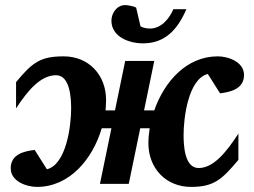

<svg xmlns="http://www.w3.org/2000/svg" viewBox="-20 -721 998 753"><path d="M937 -427C937 -479 874 -500 834 -500C711 -500 624 -400 585 -288H545L585 -482H471L431 -288H394C395 -302 396 -315 396 -329C396 -427 328 -500 230 -500C138 -500 107 -476 43 -399V-296C89 -366 139 -426 200 -426C255 -426 259 -335 259 -295C259 -230 241 -77 164 -57L116 -133C74 -128 22 -116 22 -61C22 -9 85 12 125 12C254 12 344 -99 379 -218H417L372 0H485L530 -218H567C564 -198 562 -178 562 -159C562 -61 631 12 729 12C820 12 851 -18 915 -94V-197C870 -128 819 -62 759 -62C703 -62 700 -153 700 -192C700 -258 718 -411 795 -431L843 -355C884 -360 937 -372 937 -427ZM711 -685H660C647 -654 616 -609 568 -609C553 -609 538 -613 531 -618L514 -691C504 -697 480 -701 471 -701C437 -701 417 -668 417 -640C417 -577 485 -551 541 -551C628 -551 677 -606 711 -685Z"/></svg>

Font: Veleka
Style: Bold Italic
Weight: 700
Italic angle: -12°
Designer: Stefan Peev, Context Ltd, 2016; SIL International, 1997-2014.
Foundry: Stefan Peev, Context Ltd, 2016
Version: Version 5.000